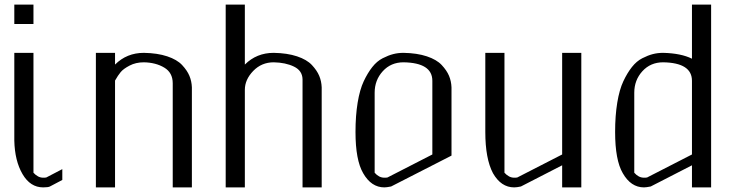

<svg xmlns="http://www.w3.org/2000/svg" viewBox="-20 -812 3206 832"><path d="M42 -792H125V-708H42ZM42 -583H125V-63.5Q144.5 -42 167 -42Q176.8 -42 180.7 -43L250 -79.1V-32.2L196.3 -3.9Q188.5 0 167 0Q111.3 0 77.6 -57.6Q43.9 -115.2 42 -203.1Z M395.5 -583H478.5V-532.2Q529.3 -583 603.5 -583Q662.1 -582 704.6 -567.9Q747.1 -553.7 769 -530.3Q791 -506.8 800.8 -483.4Q810.5 -460 811.5 -433.6V0H728.5V-451.2Q728.5 -497.1 691.9 -519Q655.3 -541 603.5 -542Q568.4 -542 541.5 -527.8Q514.6 -513.7 502.9 -499.5Q491.2 -485.4 478.5 -462.9V0H395.5Z M1041 -792V-532.2Q1091.8 -583 1166 -583Q1224.6 -582 1267.1 -567.9Q1309.6 -553.7 1331.5 -530.3Q1353.5 -506.8 1363.3 -483.4Q1373 -460 1374 -433.6V0H1291V-468.8Q1290 -505.9 1253.9 -523.4Q1217.8 -541 1166 -542Q1113.3 -542 1077.1 -504.4Q1041 -466.8 1041 -422.9V-421.9V0H958V-792Z M1728.5 -542Q1673.8 -542 1638.7 -503.4Q1603.5 -464.8 1603.5 -410.2V-63.5Q1622.1 -42 1645.5 -42Q1655.3 -42 1659.2 -43L1853.5 -142.6V-461.9Q1853.5 -540 1728.5 -542ZM1728.5 -583Q1787.1 -582 1829.6 -567.9Q1872.1 -553.7 1894 -530.3Q1916 -506.8 1925.8 -483.4Q1935.5 -460 1936.5 -433.6V-137.7L1674.8 -3.9Q1655.3 0 1645.5 0Q1588.9 0 1553.7 -61.5Q1520.5 -118.2 1520.5 -240.2Q1520.5 -310.5 1529.8 -367.2Q1539.1 -423.8 1556.2 -460Q1573.2 -496.1 1593.3 -521.5Q1613.3 -546.9 1638.2 -559.6Q1663.1 -572.3 1684.1 -577.6Q1705.1 -583 1728.5 -583Z M2499 -583V0H2416V-95.7L2237.3 -3.9Q2219.7 0 2208 0Q2151.4 0 2116.2 -61.5Q2083 -124 2083 -240.2V-583H2166V-63.5Q2185.5 -42 2208 -42Q2217.8 -42 2221.7 -43L2416 -142.6V-583Z M2978.5 -461.9Q2978.5 -540 2853.5 -542Q2798.8 -542 2763.7 -503.4Q2728.5 -464.8 2728.5 -410.2V-63.5Q2747.1 -42 2770.5 -42Q2780.3 -42 2784.2 -43L2978.5 -142.6ZM2978.5 -792H3061.5V0H2978.5V-95.7L2799.8 -3.9Q2780.3 0 2770.5 0Q2713.9 0 2678.7 -61.5Q2645.5 -118.2 2645.5 -240.2Q2645.5 -310.5 2654.8 -367.2Q2664.1 -423.8 2681.2 -460Q2698.2 -496.1 2718.3 -521.5Q2738.3 -546.9 2763.2 -559.6Q2788.1 -572.3 2809.1 -577.6Q2830.1 -583 2853.5 -583Q2931.6 -581.1 2978.5 -557.6Z"/></svg>

Font: wanta
Style: Medium
Weight: 500
Version: Version 0.91